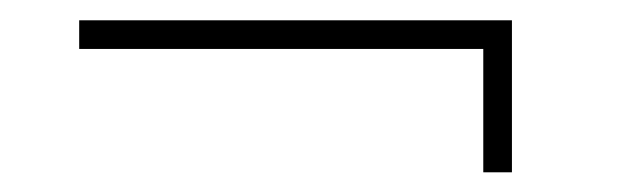

<svg xmlns="http://www.w3.org/2000/svg" viewBox="-20 -307 627 193"><path d="M59.6 -257.8V-286.6H494.6V-133.8H465.8V-257.8Z"/></svg>

Font: Estedad-FD Thin
Style: Regular
Weight: 100
Designer: Amin Abedi
Version: Version 7.3